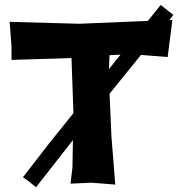

<svg xmlns="http://www.w3.org/2000/svg" viewBox="-20 -742 734 788"><path d="M74.2 -14.6 93.8 -1 127.9 26.4 279.3 -167 277.3 -54.7 269.5 11.7 355.5 7.8 453.1 15.6 437.5 -179.7 429.7 -357.4 558.6 -516.6 668 -507.8 687.5 -660.2 674.8 -659.2 691.4 -680.7 639.6 -721.7 586.9 -656.2 304.7 -644.5 19.5 -652.3 27.3 -550.8V-496.1L273.4 -503.9L281.2 -281.2V-277.3L184.6 -157.2ZM474.6 -517.6 426.8 -458 429.7 -515.6Z"/></svg>

Font: MaokenAssortedSans-Lite
Style: Lite
Weight: 400
Version: Version 1.400